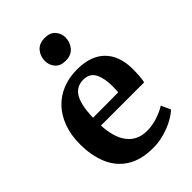

<svg xmlns="http://www.w3.org/2000/svg" viewBox="-238 -902 1012 1012"><g transform="rotate(-45 268.0 -396.5)"><path d="M288 11Q197.5 11 140 -25.5Q82.5 -62 55.2 -126.8Q28 -191.5 28 -275.5Q28 -343.5 47.5 -397.2Q67 -451 102.5 -488.8Q138 -526.5 187 -546.2Q236 -566 295.5 -566Q396.5 -566 450 -513.5Q503.5 -461 505.5 -366Q505.5 -333 503.8 -309.2Q502 -285.5 498 -267.5H176Q178 -222.5 188.5 -187Q199 -151.5 218.2 -126.5Q237.5 -101.5 265 -88.5Q292.5 -75.5 329 -75.5Q369 -75.5 409.8 -89.5Q450.5 -103.5 473 -119L497 -67Q481 -50 448.8 -32Q416.5 -14 374.5 -1.5Q332.5 11 288 11ZM175.5 -326 364 -327Q365 -337 365.5 -348.5Q366 -360 366 -370.5Q366 -431 347 -467.8Q328 -504.5 280 -504.5Q258.5 -504.5 240 -496Q221.5 -487.5 207.5 -467.8Q193.5 -448 185.2 -413.2Q177 -378.5 175.5 -326ZM285 -640Q247 -640 227.2 -663.2Q207.5 -686.5 207.5 -716Q207.5 -752 229.2 -778Q251 -804 293.5 -804H294.5Q332.5 -804 352.5 -781.2Q372.5 -758.5 372.5 -729Q372.5 -693.5 350.5 -666.8Q328.5 -640 286 -640Z"/></g></svg>

Font: Merriweather 28pt
Style: Bold
Weight: 700
Version: Version 2.100